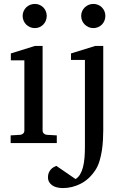

<svg xmlns="http://www.w3.org/2000/svg" viewBox="-20 -728 635 977"><path d="M34.2 0V-39.1L83 -42Q92.3 -43 98.1 -48.8Q104 -54.7 104 -64V-420.9H35.2V-456.1L157.2 -494.1H196.8V-64Q196.8 -54.7 202.9 -48.8Q209 -43 217.8 -42L269 -39.1V0ZM217.8 -647Q217.8 -634.3 213.1 -622.8Q208.5 -611.3 200.2 -603Q191.9 -594.7 180.9 -589.8Q169.9 -585 157.2 -585Q144.5 -585 133.1 -589.8Q121.6 -594.7 113.3 -603Q105 -611.3 100.1 -622.8Q95.2 -634.3 95.2 -647Q95.2 -659.7 100.1 -670.9Q105 -682.1 113.3 -690.4Q121.6 -698.7 133.1 -703.4Q144.5 -708 157.2 -708Q169.9 -708 180.9 -703.4Q191.9 -698.7 200.2 -690.4Q208.5 -682.1 213.1 -670.9Q217.8 -659.7 217.8 -647ZM505.4 -64Q505.4 -41.5 503.9 -14.9Q502.4 11.7 498.3 38.6Q494.1 65.4 486.6 90.8Q479 116.2 466.3 136.2Q435.5 183.6 391.6 206.3Q347.7 229 300.3 229Q284.7 229 271 225.8Q257.3 222.7 246.8 215.8Q236.3 209 230.2 198.5Q224.1 188 224.1 173.8Q224.1 161.1 228 151.6Q231.9 142.1 238 135Q244.1 127.9 252 123.3Q259.8 118.7 267.1 116.2L364.3 183.1Q377.9 175.3 387.2 159.9Q396.5 144.5 402.1 123.3Q407.7 102.1 409.9 75.9Q412.1 49.8 412.1 21V-422.9H341.3V-456.1L464.4 -494.1H505.4ZM516.1 -647Q516.1 -634.3 511.5 -622.8Q506.8 -611.3 498.5 -603Q490.2 -594.7 479 -589.8Q467.8 -585 455.1 -585Q442.4 -585 431.2 -589.8Q419.9 -594.7 411.4 -603Q402.8 -611.3 397.9 -622.8Q393.1 -634.3 393.1 -647Q393.1 -659.7 397.9 -670.9Q402.8 -682.1 411.4 -690.4Q419.9 -698.7 431.2 -703.4Q442.4 -708 455.1 -708Q467.8 -708 479 -703.4Q490.2 -698.7 498.5 -690.4Q506.8 -682.1 511.5 -670.9Q516.1 -659.7 516.1 -647Z"/></svg>

Font: Charis SIL
Style: Regular
Weight: 400
Foundry: SIL International
Version: Version 4.112